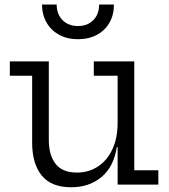

<svg xmlns="http://www.w3.org/2000/svg" viewBox="-20 -798 732 830"><path d="M488.5 -470.5H385.5V-532.5H560.5V-62H664.5V0H488.5ZM191 -532.5V-193Q191 -127.5 220.2 -89.8Q249.5 -52 312.5 -52Q363 -52 402.8 -77.8Q442.5 -103.5 465.5 -152Q488.5 -200.5 488.5 -268.5L506 -162H485Q471.5 -76 418.2 -32.2Q365 11.5 287.5 11.5Q201.5 11.5 160.2 -39.5Q119 -90.5 119 -181V-470.5H22.5V-532.5ZM472.5 -778.5Q472.5 -733.5 453.2 -700Q434 -666.5 399 -647.5Q364 -628.5 317 -628.5Q270.5 -628.5 235.8 -647.5Q201 -666.5 181.5 -700.2Q162 -734 161.5 -778.5H225Q225 -736.5 250.5 -711Q276 -685.5 317 -685.5Q358.5 -685.5 383.5 -711Q408.5 -736.5 408.5 -778.5Z"/></svg>

Font: Hepta Slab
Style: Regular
Weight: 400
Designer: Michael LaGattuta
Foundry: Michael LaGattuta
Version: Version 1.100